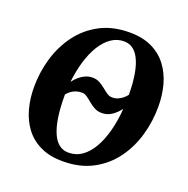

<svg xmlns="http://www.w3.org/2000/svg" viewBox="-134 -880 994 1017"><g transform="rotate(20 363.0 -371.5)"><path d="M325.5 10Q251.5 10 198.8 -15.5Q146 -41 113 -85.2Q80 -129.5 64.5 -186.8Q49 -244 49 -308Q49 -392.5 72.5 -471.8Q96 -551 143.2 -614.5Q190.5 -678 261.5 -715.5Q332.5 -753 427.5 -753Q501.5 -753 554 -727.5Q606.5 -702 639.5 -657.8Q672.5 -613.5 688 -556.8Q703.5 -500 703.5 -437.5Q704 -352.5 680.8 -272.2Q657.5 -192 610.5 -128.5Q563.5 -65 492.2 -27.5Q421 10 325.5 10ZM338.5 -43.5Q381 -43.5 414.8 -67.5Q448.5 -91.5 473 -134.5Q497.5 -177.5 512.8 -235.2Q528 -293 533 -361Q514.5 -336 489.2 -318.5Q464 -301 432 -301Q409 -301 390.8 -311Q372.5 -321 357.2 -334Q342 -347 327.8 -357Q313.5 -367 298.5 -367Q280 -367 264.5 -361.5Q249 -356 237 -346.8Q225 -337.5 216.5 -327Q216.5 -305.5 217 -286Q217.5 -266.5 219 -248.5Q222.5 -200.5 231.5 -162.5Q240.5 -124.5 255 -98Q269.5 -71.5 290.2 -57.5Q311 -43.5 338.5 -43.5ZM456.5 -397.5Q474.5 -397.5 489.2 -404Q504 -410.5 515.8 -420.5Q527.5 -430.5 535.5 -441Q535 -458 534.5 -473.8Q534 -489.5 533 -504Q529.5 -547 521 -582.5Q512.5 -618 498.5 -644Q484.5 -670 464 -684.2Q443.5 -698.5 415 -698.5Q375.5 -698.5 342.5 -675.2Q309.5 -652 284.8 -611Q260 -570 244 -516Q228 -462 221 -399.5Q233.5 -416.5 249.2 -430.2Q265 -444 284 -452.5Q303 -461 324 -461Q347 -461 364.8 -451.2Q382.5 -441.5 397.5 -429Q412.5 -416.5 426.5 -407Q440.5 -397.5 456.5 -397.5Z"/></g></svg>

Font: Merriweather 36pt ExtraBold
Style: Italic
Weight: 800
Italic angle: -7.8°
Version: Version 2.101